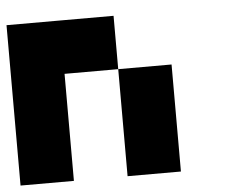

<svg xmlns="http://www.w3.org/2000/svg" viewBox="-44 -592 809 644"><g transform="rotate(-5 360.5 -270.0)"><path d="M179.7 -540Q240.2 -540 360.4 -540Q360.4 -480.5 360.4 -360.4Q299.8 -360.4 179.7 -360.4Q179.7 -240.2 179.7 0Q120.1 0 0 0Q0 -179.7 0 -540Q59.6 -540 179.7 -540ZM360.4 -360.4Q419.9 -360.4 540 -360.4Q540 -240.2 540 0Q480.5 0 360.4 0Q360.4 -120.1 360.4 -360.4Z"/></g></svg>

Font: Pixelfont
Style: 5 px
Weight: 400
Designer: Eugene Lysy
Version: Version 1.0.2 (beta)